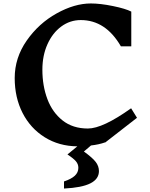

<svg xmlns="http://www.w3.org/2000/svg" viewBox="-20 -826 867 1110"><path d="M506 15 465 50Q515 86 533.5 110.5Q552 135 552 163Q552 209 502.5 234Q453 259 350 264V223Q392 209 412.5 190Q433 171 433 144Q433 123 419 106.5Q405 90 370 67L427 20Q321 19 238.5 -32.5Q156 -84 110.5 -173Q65 -262 65 -375Q65 -492 134.5 -591.5Q204 -691 307.5 -748.5Q411 -806 505 -806Q560 -806 633 -791Q706 -776 739 -759V-558H679Q591 -710 447 -710Q385 -710 334.5 -673Q284 -636 254.5 -570.5Q225 -505 225 -423Q225 -330 254 -253Q283 -176 342 -129.5Q401 -83 488 -83Q574 -83 738 -200L772 -145L588 -2V-3Q551 10 506 15Z"/></svg>

Font: Inknut Antiqua SemiBold
Style: Regular
Weight: 600
Designer: Claus Eggers Sørensen
Foundry: Claus Eggers Sørensen
Version: Version 1.003; ttfautohint (v1.8.2) -l 8 -r 50 -G 200 -x 14 